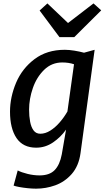

<svg xmlns="http://www.w3.org/2000/svg" viewBox="-20 -855 614 1122"><path d="M190.5 247.5Q169 247.5 142 244.8Q115 242 92.2 237.8Q69.5 233.5 59.5 229.5L83.5 141Q105.5 152.5 141 161.2Q176.5 170 211.5 170Q269.5 170 299.5 139Q329.5 108 341 47L366 -97.5Q335 -53.5 290 -22.8Q245 8 191.5 8Q114.5 8 76.5 -48.2Q38.5 -104.5 38.5 -202.5Q38.5 -287 74 -371.5Q109.5 -455 181.8 -509.5Q254 -564 358.5 -564Q384 -564 414.5 -559Q445 -554 471 -547L533 -564L450.5 40Q440.5 114.5 399 162Q358 208 303.2 227.8Q248.5 247.5 190.5 247.5ZM215.5 -73.5Q245 -73.5 274 -91.8Q303 -110 328.8 -139.8Q354.5 -169.5 374 -203.5L412.5 -479.5Q382 -490 344 -490Q282 -490 238 -447Q194 -404 172 -340.5Q150 -277 150 -214.5Q150 -176 156 -144Q162 -112 176.2 -92.8Q190.5 -73.5 215.5 -73.5ZM327.5 -638 211.5 -793.5 257 -835 377.5 -720.5 526.5 -835 571.5 -794.5 414 -638Z"/></svg>

Font: Merriweather Sans Italic
Style: Regular
Weight: 400
Italic angle: -7.5°
Designer: Eben Sorkin
Foundry: Eben Sorkin
Version: Version 1.008; ttfautohint (v1.7.19-72a1) -l 8 -r 50 -G 200 